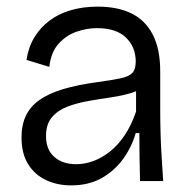

<svg xmlns="http://www.w3.org/2000/svg" viewBox="-20 -547 573 580"><path d="M195 13Q153 13 119 -3Q85 -19 65 -51Q45 -83 45 -132Q45 -170 58.5 -198Q72 -226 100 -245.5Q128 -265 171.5 -278Q215 -291 275 -299Q319 -305 344.5 -310.5Q370 -316 380 -327Q390 -338 390 -361Q390 -405 360.5 -433.5Q331 -462 273 -462Q243 -462 212 -451.5Q181 -441 157.5 -415.5Q134 -390 129 -345L60 -366Q66 -405 84 -434.5Q102 -464 130 -485Q158 -506 195 -516.5Q232 -527 275 -527Q335 -527 377 -506.5Q419 -486 441.5 -442.5Q464 -399 464 -331V-215Q464 -182 465 -144.5Q466 -107 468.5 -70Q471 -33 473 0H403Q402 -38 401.5 -73.5Q401 -109 401 -145H390Q378 -103 352 -67Q326 -31 287 -9Q248 13 195 13ZM210 -51Q236 -51 262 -60.5Q288 -70 312.5 -89.5Q337 -109 357 -139Q377 -169 391 -210V-293L419 -292Q405 -275 377.5 -266.5Q350 -258 316 -253Q282 -248 247.5 -242Q213 -236 184 -225Q155 -214 137 -193Q119 -172 119 -136Q119 -95 144 -73Q169 -51 210 -51Z"/></svg>

Font: Bricolage Grotesque 36pt Light
Style: Regular
Weight: 300
Designer: Mathieu Triay
Foundry: Atelier Triay
Version: Version 1.001;gftools[0.9.33.dev8+g029e19f]